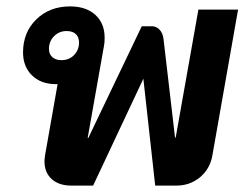

<svg xmlns="http://www.w3.org/2000/svg" viewBox="-20 -580 773 600"><path d="M724 -550 644 -96Q637 -53 605.5 -26.5Q574 0 531 0H465L428 -334L271 0H203Q164 0 141.5 -20.5Q119 -41 119 -76Q119 -82 121 -96L160 -317H155Q108 -317 80 -344.5Q52 -372 52 -416Q52 -479 93.5 -519.5Q135 -560 199 -560Q249 -560 278 -533.5Q307 -507 307 -462Q307 -446 305 -437L254 -149H256L423 -498H454Q469 -498 479 -487Q489 -476 491 -458L527 -150H529L600 -550ZM172 -392Q196 -392 211.5 -408Q227 -424 227 -447Q227 -464 217 -473.5Q207 -483 188 -483Q165 -483 149 -467Q133 -451 133 -427Q133 -411 143.5 -401.5Q154 -392 172 -392Z"/></svg>

Font: Bai Jamjuree
Style: Bold Italic
Weight: 700
Italic angle: -10°
Designer: Katatrad Aksorn Co.,Ltd.
Foundry: Cadson Demak Co.,Ltd.
Version: Version 1.000; ttfautohint (v1.6)